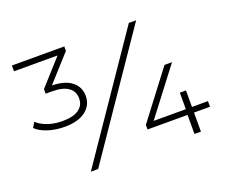

<svg xmlns="http://www.w3.org/2000/svg" viewBox="-114 -880 1254 1060"><g transform="rotate(-20 512.5 -350.0)"><path d="M369 -403Q369 -349 325.5 -315.5Q282 -282 202 -282Q149 -282 103.5 -297Q58 -312 35 -336L53 -366Q75 -344 114.5 -330Q154 -316 202 -316Q265 -316 297.5 -339Q330 -362 330 -403Q330 -444 298 -467Q266 -490 203 -490H165V-517L299 -666H43V-700H351V-674L213 -521Q288 -520 328.5 -488Q369 -456 369 -403ZM730 -700H773L295 0H252ZM993 -112H899V0H861V-112H626V-139L836 -415H880L674 -145H863V-242H899V-145H993Z"/></g></svg>

Font: Idrija Light
Style: Regular
Weight: 300
Designer: Julieta Ulanovsky
Foundry: Julieta Ulanovsky
Version: Version 7.200